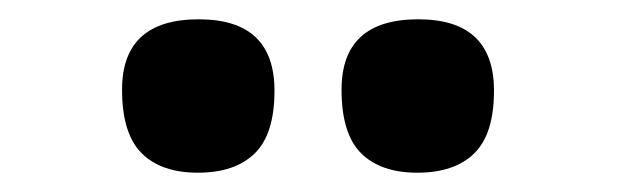

<svg xmlns="http://www.w3.org/2000/svg" viewBox="-20 -751 640 199"><path d="M412.5 -572Q374.5 -572 354.2 -592.2Q334 -612.5 334 -658Q334 -731 413.5 -731Q492 -731 492 -657Q492 -612 471.5 -592Q451 -572 412.5 -572ZM185 -572Q147 -572 126.8 -592.2Q106.5 -612.5 106.5 -658Q106.5 -731 186 -731Q264.5 -731 264.5 -657Q264.5 -612 244 -592Q223.5 -572 185 -572Z"/></svg>

Font: Commissioner Flair
Style: Bold
Weight: 700
Designer: Kostas Bartsokas
Foundry: Kostas Bartsokas
Version: Version 1.000; ttfautohint (v1.8.3)